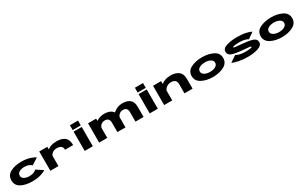

<svg xmlns="http://www.w3.org/2000/svg" viewBox="354 -2912 7922 5052"><g transform="rotate(-30 4314.5 -386.0)"><path d="M502.5 7.5Q304.5 7.5 168.8 -64.2Q33 -136 33 -291Q33 -445.5 168.8 -518Q304.5 -590.5 502.5 -590.5Q655 -590.5 773.8 -549.8Q892.5 -509 914.5 -479L716 -354.5Q707 -374.5 648.2 -402.8Q589.5 -431 502.5 -431Q416.5 -431 351 -395.8Q285.5 -360.5 285.5 -291Q285.5 -221.5 351.2 -186.2Q417 -151 502.5 -151Q589.5 -151 648.2 -179Q707 -207 716 -227.5L914.5 -98Q892.5 -67.5 773.5 -30Q654.5 7.5 502.5 7.5Z M1660 -286Q1660 -362.5 1613 -396.8Q1566 -431 1492 -431Q1405 -431 1349 -386.5Q1303 -349.5 1294.5 -299V0H1049V-586H1294.5V-506Q1297 -507.5 1299 -509.5Q1399 -591 1572.5 -591Q1735.5 -591 1821 -521Q1906.5 -451 1906.5 -286Z M2092.5 0V-586H2339V0ZM2092.5 -780H2339V-634H2092.5Z M2531.5 0V-586H2778V-517Q2888 -591.5 3016.5 -591.5Q3170 -591.5 3250.5 -522Q3272 -503.5 3287.5 -480.5Q3293.5 -485.5 3300 -490.5Q3422.5 -591.5 3570.5 -591.5Q3724 -591.5 3802.5 -522Q3881 -452.5 3881 -316V0H3634.5V-287.5Q3634.5 -357.5 3602.2 -394.5Q3570 -431.5 3503 -431.5Q3429.5 -431.5 3379.5 -385Q3339.5 -348 3331.5 -299.5V0H3085V-287.5Q3085 -357.5 3050.5 -394.5Q3016 -431.5 2949 -431.5Q2875.5 -431.5 2825.5 -385Q2787.5 -350 2778 -304V0Z M4067 0V-586H4313.5V0ZM4067 -780H4313.5V-634H4067Z M4506 0V-586H4751.5V-499Q4862.5 -591.5 5038 -591.5Q5189.5 -591.5 5279.5 -521.2Q5369.5 -451 5369.5 -292.5V0H5123V-274Q5123 -358.5 5080.5 -395.2Q5038 -432 4957.5 -432Q4870 -432 4804 -373.5Q4768 -341.5 4751.5 -301.5V0Z M5993 5Q5799.5 5 5656.2 -70.2Q5513 -145.5 5513 -297.5Q5513 -449.5 5656.2 -521Q5799.5 -592.5 5993 -592.5Q6186.5 -592.5 6329.2 -521Q6472 -449.5 6472 -297.5Q6472 -145.5 6329.2 -70.2Q6186.5 5 5993 5ZM5993 -150.5Q6091.5 -150.5 6159 -189.2Q6226.5 -228 6226.5 -295Q6226.5 -362.5 6159 -400Q6091.5 -437.5 5993 -437.5Q5894.5 -437.5 5826.5 -400Q5758.5 -362.5 5758.5 -295Q5758.5 -228 5826.5 -189.2Q5894.5 -150.5 5993 -150.5Z M7061.5 5Q6909.5 5 6777.8 -21.5Q6646 -48 6592.5 -79.5L6784 -208Q6807.5 -185.5 6885.5 -164.8Q6963.5 -144 7055 -144Q7147.5 -144 7206.5 -153.5Q7265.5 -163 7265.5 -179.5Q7265.5 -195 7207.5 -201Q7149.5 -207 7032.5 -217.5Q6811.5 -235 6706.8 -272Q6602 -309 6602 -405Q6602 -506.5 6739.8 -549Q6877.5 -591.5 7049.5 -591.5Q7212 -591.5 7323.2 -566.5Q7434.5 -541.5 7483 -509.5L7303 -383.5Q7279 -404.5 7209.5 -423.8Q7140 -443 7042.5 -443Q6953 -443 6895.5 -433.5Q6838 -424 6838 -408.5Q6838 -392.5 6901.2 -386.2Q6964.5 -380 7076 -370.5Q7283.5 -353.5 7393 -317.5Q7502.5 -281.5 7502.5 -185.5Q7502.5 -85.5 7368 -40.2Q7233.5 5 7061.5 5Z M8089.5 5Q7896 5 7752.8 -70.2Q7609.5 -145.5 7609.5 -297.5Q7609.5 -449.5 7752.8 -521Q7896 -592.5 8089.5 -592.5Q8283 -592.5 8425.8 -521Q8568.5 -449.5 8568.5 -297.5Q8568.5 -145.5 8425.8 -70.2Q8283 5 8089.5 5ZM8089.5 -150.5Q8188 -150.5 8255.5 -189.2Q8323 -228 8323 -295Q8323 -362.5 8255.5 -400Q8188 -437.5 8089.5 -437.5Q7991 -437.5 7923 -400Q7855 -362.5 7855 -295Q7855 -228 7923 -189.2Q7991 -150.5 8089.5 -150.5Z"/></g></svg>

Font: Anybody UltraExpanded ExtraBold
Style: Regular
Weight: 800
Width: 9
Designer: Tyler Finck
Foundry: Etcetera Type Company
Version: Version 1.010; ttfautohint (v1.8.3) -l 8 -r 50 -G 200 -x 14 